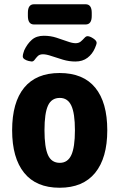

<svg xmlns="http://www.w3.org/2000/svg" viewBox="-20 -874 560 902"><path d="M260 8Q150 8 93.5 -62Q37 -132 37 -262Q37 -393 93.5 -462Q150 -531 260 -531Q371 -531 427.5 -462Q484 -393 484 -262Q484 -132 427 -62Q370 8 260 8ZM261 -109Q298 -109 315 -145.5Q332 -182 332 -262Q332 -342 315 -378Q298 -414 261 -414Q222 -414 205.5 -378Q189 -342 189 -262Q189 -182 205.5 -145.5Q222 -109 261 -109ZM129 -585Q125 -585 114.5 -587.5Q104 -590 95.5 -595.5Q87 -601 87 -609Q87 -616 89.5 -624Q92 -632 94 -638Q108 -668 129.5 -687Q151 -706 186 -706Q217 -706 245 -697Q273 -688 296.5 -679.5Q320 -671 335 -671Q350 -671 359.5 -679Q369 -687 376.5 -695.5Q384 -704 391 -704Q402 -704 418 -693.5Q434 -683 434 -673Q434 -669 431.5 -662Q429 -655 426 -648Q414 -620 391 -602.5Q368 -585 334 -585Q305 -585 276 -593.5Q247 -602 222.5 -610.5Q198 -619 182 -619Q166 -619 157.5 -610.5Q149 -602 143 -593.5Q137 -585 129 -585ZM140 -759Q111 -759 111 -799V-814Q111 -854 140 -854H382Q411 -854 411 -814V-799Q411 -759 382 -759Z"/></svg>

Font: Asap Semi Condensed
Style: Bold
Weight: 700
Width: 4
Designer: Pablo Cosgaya
Foundry: Omnibus-Type
Version: Version 3.001; ttfautohint (v1.8.4.7-5d5b)